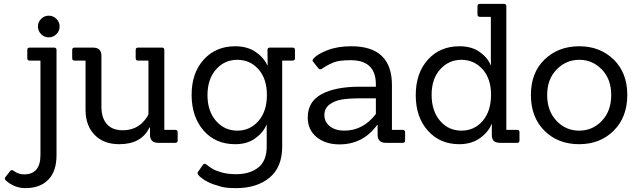

<svg xmlns="http://www.w3.org/2000/svg" viewBox="-20 -738 3300 992"><path d="M271.5 -640.5Q288 -624 288 -601Q288 -578 271.5 -561.5Q255 -545 232 -545Q209 -545 192.5 -561.5Q176 -578 176 -601Q176 -624 192.5 -640.5Q209 -657 232 -657Q255 -657 271.5 -640.5ZM189 63V-425H133Q121 -425 121 -437V-480Q121 -492 133 -492H260Q272 -492 272 -480V64Q272 147 229.5 190.5Q187 234 111 234Q55 234 11 195Q5 190 5 185Q5 180 9 176L32 146Q41 137 50 144Q74 163 104 163Q189 163 189 63Z M885 0H798Q755 0 755 -42V-79H752Q711 7 596 7Q516 7 469.5 -40.5Q423 -88 422 -167V-425H365Q353 -425 353 -437V-480Q353 -492 365 -492H461Q504 -492 504 -450V-187Q504 -129 532 -97Q560 -65 614 -65Q687 -65 729 -119Q747 -142 747 -150V-425H693Q681 -425 681 -437V-480Q681 -492 693 -492H817Q829 -492 829 -480V-67H885Q898 -67 898 -55V-12Q898 0 885 0Z M1200 234Q1150 234 1124.5 227Q1099 220 1083.5 214.5Q1068 209 1057 203.5Q1046 198 1036 192Q992 163 1003 150L1029 113Q1035 104 1046 112Q1047 112 1052.5 116.5Q1058 121 1063.5 125Q1069 129 1078.5 134.5Q1088 140 1100 144.5Q1112 149 1126 153Q1159 162 1199 162Q1271 162 1314.5 127.5Q1358 93 1358 19V-95Q1340 -53 1298.5 -23Q1257 7 1195 7Q1093 7 1031.5 -64Q970 -135 970 -248Q970 -361 1032.5 -430Q1095 -499 1195 -499Q1257 -499 1299.5 -470.5Q1342 -442 1361 -401H1363L1362 -480Q1362 -492 1374 -492H1492Q1504 -492 1504 -480V-437Q1504 -425 1492 -425H1438V19Q1438 126 1372.5 180Q1307 234 1200 234ZM1052 -246.5Q1052 -164 1096 -113.5Q1140 -63 1206 -63Q1272 -63 1315.5 -113Q1359 -163 1359 -247Q1359 -331 1315.5 -380Q1272 -429 1206 -429Q1140 -429 1096 -379Q1052 -329 1052 -246.5Z M2061 0H1974Q1931 0 1931 -42V-93H1929Q1856 8 1734 8Q1662 8 1616 -29.5Q1570 -67 1570 -131Q1570 -213 1641.5 -251.5Q1713 -290 1838 -290H1922V-302Q1922 -427 1792 -427Q1731 -427 1704 -415.5Q1677 -404 1665.5 -397Q1654 -390 1648 -386Q1633 -374 1626 -384L1598 -419Q1591 -427 1600 -435Q1617 -457 1670 -478Q1723 -499 1795 -499Q2005 -499 2005 -299V-67H2061Q2073 -67 2073 -55V-12Q2073 0 2061 0ZM1922 -230H1843Q1785 -230 1747 -224Q1709 -218 1682.5 -198Q1656 -178 1656 -143Q1656 -108 1684.5 -85.5Q1713 -63 1759 -63Q1856 -63 1922 -149Z M2652 0H2565Q2542 0 2531.5 -9.5Q2521 -19 2521 -42V-98H2520Q2504 -56 2460 -24.5Q2416 7 2353 7Q2253 7 2190.5 -63Q2128 -133 2128 -246.5Q2128 -360 2190.5 -429.5Q2253 -499 2354 -499Q2416 -499 2457 -470.5Q2498 -442 2516 -401H2517Q2516 -421 2516 -434V-651H2460Q2447 -651 2447 -663V-706Q2447 -718 2460 -718H2584Q2596 -718 2596 -706V-67H2652Q2664 -67 2664 -55V-12Q2664 0 2652 0ZM2210 -248Q2210 -165 2253.5 -114Q2297 -63 2364 -63Q2431 -63 2474 -113.5Q2517 -164 2517 -248Q2517 -332 2473 -380.5Q2429 -429 2364 -429Q2299 -429 2254.5 -380Q2210 -331 2210 -248Z M3151 -63Q3081 7 2972 7Q2863 7 2793 -62.5Q2723 -132 2723 -247.5Q2723 -363 2794 -431Q2865 -499 2972.5 -499Q3080 -499 3150.5 -430.5Q3221 -362 3221 -247.5Q3221 -133 3151 -63ZM2807 -247Q2807 -165 2855 -114Q2903 -63 2972.5 -63Q3042 -63 3090 -114Q3138 -165 3138 -247Q3138 -329 3089.5 -379Q3041 -429 2973 -429Q2905 -429 2856 -379Q2807 -329 2807 -247Z"/></svg>

Font: Sanchez
Style: Regular
Weight: 400
Designer: Daniel Hernández
Foundry: LatinoType
Version: Version 1.001